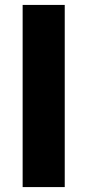

<svg xmlns="http://www.w3.org/2000/svg" viewBox="-20 -760 355 780"><path d="M72 0V-740H243V0Z"/></svg>

Font: Encode Sans Semi Expanded
Style: Bold
Weight: 700
Width: 6
Designer: Multiple Designers
Foundry: Impallari Type
Version: Version 2.000